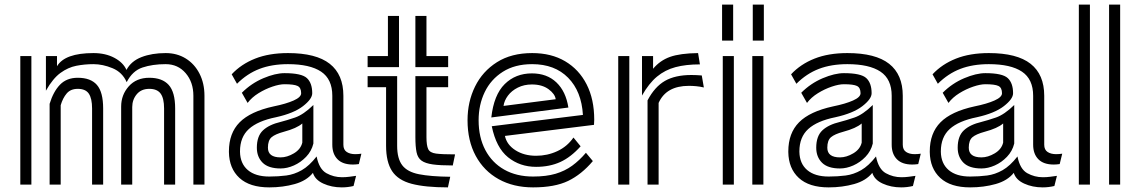

<svg xmlns="http://www.w3.org/2000/svg" viewBox="-20 -800 4945 832"><path d="M818 -385Q818 -444 784.5 -483Q751 -522 698 -522Q641 -522 597.5 -507.5Q554 -493 529 -444Q510 -487 467.5 -504.5Q425 -522 385 -522Q347 -522 311 -515Q275 -508 242 -484Q209 -460 179 -407V-557H227V-513Q261 -570 385 -570Q437 -570 475.5 -549.5Q514 -529 528 -497Q548 -535 593 -552.5Q638 -570 698 -570Q747 -570 785 -546.5Q823 -523 844.5 -481Q866 -439 866 -385V0H818ZM68 -557H116V0H68ZM691 -330Q691 -374 676 -394.5Q661 -415 627 -415Q592 -415 572.5 -391.5Q553 -368 553 -336V0H505V-338Q505 -389 538 -426Q571 -463 627 -463Q683 -463 711 -432Q739 -401 739 -330V0H691ZM379 -330Q379 -373 365 -394Q351 -415 317 -415Q286 -415 269 -395Q252 -375 243 -344V0H195V-350Q211 -403 240 -433Q269 -463 317 -463Q373 -463 400 -432Q427 -401 427 -330V0H379Z M1535 -89Q1528 -88 1521.5 -87.5Q1515 -87 1509 -87Q1465 -87 1442.5 -110Q1420 -133 1420 -173V-385Q1420 -457 1371.5 -489.5Q1323 -522 1228 -522Q1158 -522 1104.5 -501.5Q1051 -481 1007 -437L984 -478Q1025 -522 1085.5 -546Q1146 -570 1228 -570Q1350 -570 1409 -523.5Q1468 -477 1468 -385V-173Q1468 -151 1482.5 -141.5Q1497 -132 1519 -132Q1526 -132 1532.5 -132.5Q1539 -133 1546 -134ZM1512 6Q1487 12 1461 12Q1417 12 1381 -4.5Q1345 -21 1336 -51Q1309 -17 1257.5 -2.5Q1206 12 1147 12Q1062 12 1017.5 -29Q973 -70 972 -141V-144Q972 -223 1018.5 -270Q1065 -317 1166 -339Q1220 -350 1252.5 -364.5Q1285 -379 1285 -396Q1285 -420 1269.5 -427.5Q1254 -435 1213 -435Q1191 -435 1160 -424.5Q1129 -414 1100 -396Q1071 -378 1053 -354L1028 -398Q1069 -439 1121 -461Q1173 -483 1213 -483Q1287 -483 1310 -461.5Q1333 -440 1333 -396Q1333 -371 1293 -340Q1253 -309 1176 -292Q1097 -276 1058.5 -241Q1020 -206 1020 -144V-142Q1021 -91 1054 -63Q1087 -35 1147 -35Q1186 -35 1220.5 -39.5Q1255 -44 1287.5 -62.5Q1320 -81 1352 -122Q1363 -67 1394.5 -49.5Q1426 -32 1462 -32Q1478 -32 1493.5 -34Q1509 -36 1523 -38ZM1338 -178Q1330 -145 1306.5 -120.5Q1283 -96 1253.5 -83Q1224 -70 1196 -70Q1143 -70 1118 -95Q1093 -120 1093 -160Q1093 -210 1119.5 -235Q1146 -260 1197 -272Q1221 -278 1258 -290.5Q1295 -303 1338 -345ZM1290 -265Q1266 -244 1210 -229Q1173 -219 1157 -205.5Q1141 -192 1141 -160Q1141 -118 1196 -118Q1224 -118 1253.5 -135.5Q1283 -153 1290 -182Z M1780 -731H1828V-557H1922V-509H1780ZM1573 -557H1661V-731H1709V-509H1573ZM1942 -83Q1888 -83 1855.5 -87.5Q1823 -92 1806.5 -104Q1790 -116 1785 -140.5Q1780 -165 1780 -206V-470H1922V-422H1828V-206Q1828 -170 1835.5 -154Q1843 -138 1869.5 -134.5Q1896 -131 1952 -131ZM1921 12Q1823 12 1764 -3.5Q1705 -19 1679 -58.5Q1653 -98 1653 -168V-422H1573V-470H1701V-168Q1701 -113 1723 -84Q1745 -55 1795.5 -45Q1846 -35 1931 -34Z M2549 -102Q2500 -44 2442 -16Q2384 12 2290 12Q2205 12 2141 -23.5Q2077 -59 2041.5 -124.5Q2006 -190 2006 -279Q2006 -359 2038.5 -425Q2071 -491 2133.5 -530.5Q2196 -570 2286 -570Q2369 -570 2429 -534.5Q2489 -499 2522 -434.5Q2555 -370 2555 -281Q2555 -276 2554.5 -270.5Q2554 -265 2554 -259L2168 -211Q2176 -173 2213.5 -149Q2251 -125 2303 -125Q2352 -125 2395 -145Q2438 -165 2465 -204L2496 -166Q2454 -119 2408 -98Q2362 -77 2303 -77Q2233 -77 2181.5 -118.5Q2130 -160 2111 -253L2506 -302Q2500 -404 2442 -463Q2384 -522 2286 -522Q2211 -522 2159 -489Q2107 -456 2080.5 -401Q2054 -346 2054 -279Q2054 -205 2083 -150Q2112 -95 2165 -65Q2218 -35 2290 -35Q2347 -35 2387.5 -47Q2428 -59 2459.5 -82Q2491 -105 2519 -138ZM2109 -291Q2120 -389 2167 -435.5Q2214 -482 2285 -482Q2350 -482 2391 -443Q2432 -404 2443 -334ZM2388 -370Q2385 -393 2357 -413.5Q2329 -434 2285 -434Q2251 -434 2224 -420.5Q2197 -407 2181 -385.5Q2165 -364 2162 -341Z M3013 -521Q2952 -521 2907 -509Q2862 -497 2827 -468Q2792 -439 2762 -386V-557H2810V-502Q2840 -538 2883.5 -553.5Q2927 -569 3005 -570ZM2659 -557H2707V0H2659ZM2786 -365Q2817 -424 2861.5 -449.5Q2906 -475 2976 -475Q2987 -475 2998 -474.5Q3009 -474 3021 -473L3030 -421Q3013 -425 2996.5 -426.5Q2980 -428 2965 -428Q2867 -428 2834 -354V0H2786Z M3242 -780H3290V-624H3242ZM3109 -780H3157V-624H3109ZM3240 -557H3288V0H3240ZM3112 -557H3160V0H3112Z M3959 -89Q3952 -88 3945.5 -87.5Q3939 -87 3933 -87Q3889 -87 3866.5 -110Q3844 -133 3844 -173V-385Q3844 -457 3795.5 -489.5Q3747 -522 3652 -522Q3582 -522 3528.5 -501.5Q3475 -481 3431 -437L3408 -478Q3449 -522 3509.5 -546Q3570 -570 3652 -570Q3774 -570 3833 -523.5Q3892 -477 3892 -385V-173Q3892 -151 3906.5 -141.5Q3921 -132 3943 -132Q3950 -132 3956.5 -132.5Q3963 -133 3970 -134ZM3936 6Q3911 12 3885 12Q3841 12 3805 -4.5Q3769 -21 3760 -51Q3733 -17 3681.5 -2.5Q3630 12 3571 12Q3486 12 3441.5 -29Q3397 -70 3396 -141V-144Q3396 -223 3442.5 -270Q3489 -317 3590 -339Q3644 -350 3676.5 -364.5Q3709 -379 3709 -396Q3709 -420 3693.5 -427.5Q3678 -435 3637 -435Q3615 -435 3584 -424.5Q3553 -414 3524 -396Q3495 -378 3477 -354L3452 -398Q3493 -439 3545 -461Q3597 -483 3637 -483Q3711 -483 3734 -461.5Q3757 -440 3757 -396Q3757 -371 3717 -340Q3677 -309 3600 -292Q3521 -276 3482.5 -241Q3444 -206 3444 -144V-142Q3445 -91 3478 -63Q3511 -35 3571 -35Q3610 -35 3644.5 -39.5Q3679 -44 3711.5 -62.5Q3744 -81 3776 -122Q3787 -67 3818.5 -49.5Q3850 -32 3886 -32Q3902 -32 3917.5 -34Q3933 -36 3947 -38ZM3762 -178Q3754 -145 3730.5 -120.5Q3707 -96 3677.5 -83Q3648 -70 3620 -70Q3567 -70 3542 -95Q3517 -120 3517 -160Q3517 -210 3543.5 -235Q3570 -260 3621 -272Q3645 -278 3682 -290.5Q3719 -303 3762 -345ZM3714 -265Q3690 -244 3634 -229Q3597 -219 3581 -205.5Q3565 -192 3565 -160Q3565 -118 3620 -118Q3648 -118 3677.5 -135.5Q3707 -153 3714 -182Z M4572 -89Q4565 -88 4558.5 -87.5Q4552 -87 4546 -87Q4502 -87 4479.5 -110Q4457 -133 4457 -173V-385Q4457 -457 4408.5 -489.5Q4360 -522 4265 -522Q4195 -522 4141.5 -501.5Q4088 -481 4044 -437L4021 -478Q4062 -522 4122.5 -546Q4183 -570 4265 -570Q4387 -570 4446 -523.5Q4505 -477 4505 -385V-173Q4505 -151 4519.5 -141.5Q4534 -132 4556 -132Q4563 -132 4569.5 -132.5Q4576 -133 4583 -134ZM4549 6Q4524 12 4498 12Q4454 12 4418 -4.5Q4382 -21 4373 -51Q4346 -17 4294.5 -2.5Q4243 12 4184 12Q4099 12 4054.5 -29Q4010 -70 4009 -141V-144Q4009 -223 4055.5 -270Q4102 -317 4203 -339Q4257 -350 4289.5 -364.5Q4322 -379 4322 -396Q4322 -420 4306.5 -427.5Q4291 -435 4250 -435Q4228 -435 4197 -424.5Q4166 -414 4137 -396Q4108 -378 4090 -354L4065 -398Q4106 -439 4158 -461Q4210 -483 4250 -483Q4324 -483 4347 -461.5Q4370 -440 4370 -396Q4370 -371 4330 -340Q4290 -309 4213 -292Q4134 -276 4095.5 -241Q4057 -206 4057 -144V-142Q4058 -91 4091 -63Q4124 -35 4184 -35Q4223 -35 4257.5 -39.5Q4292 -44 4324.5 -62.5Q4357 -81 4389 -122Q4400 -67 4431.5 -49.5Q4463 -32 4499 -32Q4515 -32 4530.5 -34Q4546 -36 4560 -38ZM4375 -178Q4367 -145 4343.5 -120.5Q4320 -96 4290.5 -83Q4261 -70 4233 -70Q4180 -70 4155 -95Q4130 -120 4130 -160Q4130 -210 4156.5 -235Q4183 -260 4234 -272Q4258 -278 4295 -290.5Q4332 -303 4375 -345ZM4327 -265Q4303 -244 4247 -229Q4210 -219 4194 -205.5Q4178 -192 4178 -160Q4178 -118 4233 -118Q4261 -118 4290.5 -135.5Q4320 -153 4327 -182Z M4786 -780H4834V0H4786ZM4655 -780H4703V0H4655Z"/></svg>

Font: Train One
Style: Regular
Weight: 400
Designer: Fontworks Inc.
Foundry: Fontworks Inc.
Version: Version 1.100